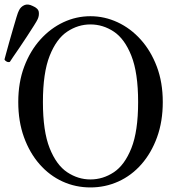

<svg xmlns="http://www.w3.org/2000/svg" viewBox="-38 -809 781 841"><path d="M358 12Q293 12 236 -14Q179 -40 135.5 -89.5Q92 -139 67 -208Q42 -277 42 -362Q42 -448 68 -517Q94 -586 138.5 -635.5Q183 -685 239.5 -711.5Q296 -738 358 -738Q420 -738 477 -711.5Q534 -685 578.5 -635.5Q623 -586 649 -517Q675 -448 675 -362Q675 -277 650 -208Q625 -139 581.5 -89.5Q538 -40 480.5 -14Q423 12 358 12ZM358 -23Q413 -23 460.5 -54.5Q508 -86 537.5 -160Q567 -234 567 -362Q567 -490 537.5 -564.5Q508 -639 460.5 -670.5Q413 -702 358 -702Q304 -702 256.5 -670.5Q209 -639 179.5 -564.5Q150 -490 150 -362Q150 -234 179.5 -160Q209 -86 256.5 -54.5Q304 -23 358 -23ZM5.2 -538Q-1.4 -535.4 -8.8 -539.2Q-16.2 -543 -18.3 -548.7Q-17.2 -552.8 -11.7 -573.3Q-6.2 -593.8 1.9 -622.7Q10 -651.6 18.6 -680.8Q27.1 -710 34 -733.1Q40.9 -756.1 45 -763.1Q52.1 -778.7 68 -786.2Q83.9 -793.6 105.2 -782.8Q129.6 -772.6 131.9 -756.6Q134.2 -740.6 127 -725Q123.5 -717.1 110.8 -697.1Q98.1 -677.1 81.3 -651.2Q64.5 -625.3 47.6 -600.6Q30.7 -575.8 18.7 -558.5Q6.8 -541.2 5.2 -538Z"/></svg>

Font: Zen Old Mincho
Style: Regular
Weight: 400
Designer: Yoshimichi Ohira
Foundry: Positype
Version: Version 1.001